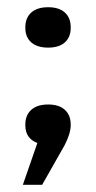

<svg xmlns="http://www.w3.org/2000/svg" viewBox="-20 -390 265 529"><path d="M49.8 -46.9Q49.8 -72.8 66.2 -87.4Q82.5 -102.1 112.8 -102.1Q142.6 -102.1 158.7 -87.4Q174.8 -72.8 174.8 -46.9V-44.9Q174.8 -22.9 158.2 9.8L96.2 119.1H43L83 3.9Q49.8 -8.3 49.8 -44.9ZM49.8 -313V-314.9Q49.8 -340.8 66.2 -355.5Q82.5 -370.1 112.8 -370.1Q142.6 -370.1 158.7 -355.5Q174.8 -340.8 174.8 -314.9V-313Q174.8 -287.6 158.7 -273.2Q142.6 -258.8 112.8 -258.8Q82.5 -258.8 66.2 -273.2Q49.8 -287.6 49.8 -313Z"/></svg>

Font: LT Wave
Style: Regular
Weight: 400
Designer: Daniel Lyons
Version: Version 2.5 (Glyphs App)